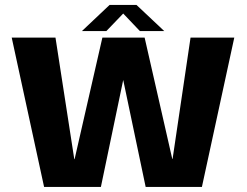

<svg xmlns="http://www.w3.org/2000/svg" viewBox="-20 -742 982 762"><path d="M155 0H380.4L469 -424.6L558.1 0H781.3L909.8 -592.7H736.2L665 -111.6H663.6L554 -592.7H386.3L276.1 -110.5H274.8L200.2 -592.7H26.5ZM305.1 -618.7H402.1L469 -688.3L535.2 -618.7H631.9L521.8 -722.3H414.8Z"/></svg>

Font: Anybody Thin
Style: Regular
Weight: 100
Designer: Tyler Finck
Foundry: Etcetera Type Company
Version: Version 1.114;gftools[0.9.25]